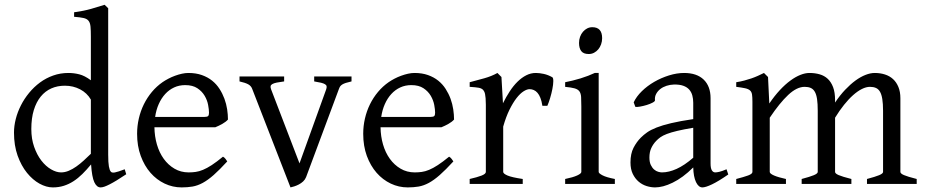

<svg xmlns="http://www.w3.org/2000/svg" viewBox="-20 -777 3906 811"><path d="M513.2 -41Q490.7 -25.9 473.4 -15.4Q456.1 -4.9 443.1 1.7Q430.2 8.3 420.9 11.5Q411.6 14.6 404.8 14.6Q388.7 14.6 378.4 -7.3Q368.2 -29.3 364.7 -82.5Q346.2 -60.1 327.9 -42Q309.6 -23.9 290.3 -11.5Q271 1 249.5 7.8Q228 14.6 203.1 14.6Q175.8 14.6 147 -1.2Q118.2 -17.1 94 -46.9Q69.8 -76.7 54.4 -119.6Q39.1 -162.6 39.1 -216.8Q39.1 -244.6 46.6 -274.4Q54.2 -304.2 68.4 -332Q82.5 -359.9 103 -384.8Q123.5 -409.7 148.9 -428.5Q174.3 -447.3 204.6 -458Q234.9 -468.8 269 -468.8Q292 -468.8 314.7 -463.1Q337.4 -457.5 363.8 -438V-622.1Q363.8 -648.9 362.3 -664.8Q360.8 -680.7 354 -689.2Q347.2 -697.8 333 -700.9Q318.8 -704.1 293 -706.1V-725.1Q333 -730.5 364.7 -739.5Q396.5 -748.5 421.9 -756.8L437 -742.2V-124Q437 -106.9 437.7 -94.7Q438.5 -82.5 439.9 -74.2Q441.4 -65.9 443.4 -60.5Q445.3 -55.2 448.2 -51.8Q452.6 -46.4 465.1 -48.6Q477.5 -50.8 506.8 -62ZM363.8 -127.4V-356.4Q347.7 -384.3 318.4 -399.7Q289.1 -415 253.9 -415Q222.7 -415 196.8 -403.6Q170.9 -392.1 152.1 -369.1Q133.3 -346.2 122.8 -312Q112.3 -277.8 112.3 -231.9Q112.3 -190.4 124.3 -156.5Q136.2 -122.6 154.8 -98.6Q173.3 -74.7 195.6 -61.8Q217.8 -48.8 237.8 -48.8Q254.4 -48.8 270.5 -55.7Q286.6 -62.5 302.2 -73.5Q317.9 -84.5 333.3 -98.6Q348.6 -112.8 363.8 -127.4Z M762.2 -417.5Q736.8 -417.5 715.6 -407.7Q694.3 -397.9 678 -380.1Q661.6 -362.3 650.6 -337.6Q639.6 -313 635.3 -283.2H844.2Q855.5 -283.2 859.1 -286.9Q862.8 -290.5 862.8 -300.8Q862.8 -314 859.1 -333.7Q855.5 -353.5 844.5 -372.3Q833.5 -391.1 813.7 -404.3Q793.9 -417.5 762.2 -417.5ZM942.9 -272Q934.1 -262.2 919.4 -253.9Q904.8 -245.6 889.2 -239.3H632.3Q632.8 -201.2 642.8 -166.7Q652.8 -132.3 671.6 -106.2Q690.4 -80.1 717 -64.5Q743.7 -48.8 776.9 -48.8Q792 -48.8 806.4 -50.8Q820.8 -52.7 837.4 -59.6Q854 -66.4 874.3 -79.6Q894.5 -92.8 921.9 -115.2Q928.2 -111.8 932.9 -105.5Q937.5 -99.1 939.9 -95.2Q907.2 -59.6 882.6 -37.8Q857.9 -16.1 836.2 -4.4Q814.5 7.3 793.2 11Q772 14.6 747.1 14.6Q709.5 14.6 675.5 -1.5Q641.6 -17.6 615.7 -47.1Q589.8 -76.7 574.5 -118.4Q559.1 -160.2 559.1 -211.9Q559.1 -244.6 566.4 -276.4Q573.7 -308.1 587.6 -336.4Q601.6 -364.7 621.6 -388.7Q641.6 -412.6 667 -430.2Q677.7 -437.5 691.2 -444.6Q704.6 -451.7 719.2 -457Q733.9 -462.4 748.3 -465.6Q762.7 -468.8 775.9 -468.8Q807.6 -468.8 832.5 -460Q857.4 -451.2 876 -436.3Q894.5 -421.4 907.2 -401.6Q919.9 -381.8 928 -359.9Q936 -337.9 939.5 -315.2Q942.9 -292.5 942.9 -272Z M1464.8 -433.1Q1450.2 -429.7 1440.9 -426.8Q1431.6 -423.8 1425.8 -420.2Q1419.9 -416.5 1416.7 -411.9Q1413.6 -407.2 1411.1 -399.9L1272.9 -28.8Q1268.6 -18.1 1260.3 -10.5Q1252 -2.9 1242.2 2.2Q1232.4 7.3 1222.9 10.3Q1213.4 13.2 1207 14.6L1045.9 -399.9Q1041.5 -413.6 1028.8 -420.7Q1016.1 -427.7 991.7 -433.1V-454.1H1180.2V-433.1Q1161.1 -430.7 1149.2 -428.2Q1137.2 -425.8 1130.6 -422.1Q1124 -418.5 1123 -413.1Q1122.1 -407.7 1125 -399.9L1245.1 -86.9L1357.9 -399.9Q1360.4 -407.2 1359.6 -412.4Q1358.9 -417.5 1353 -421.1Q1347.2 -424.8 1336.2 -427.5Q1325.2 -430.2 1307.1 -433.1V-454.1H1464.8Z M1717.3 -417.5Q1691.9 -417.5 1670.7 -407.7Q1649.4 -397.9 1633.1 -380.1Q1616.7 -362.3 1605.7 -337.6Q1594.7 -313 1590.3 -283.2H1799.3Q1810.5 -283.2 1814.2 -286.9Q1817.9 -290.5 1817.9 -300.8Q1817.9 -314 1814.2 -333.7Q1810.5 -353.5 1799.6 -372.3Q1788.6 -391.1 1768.8 -404.3Q1749 -417.5 1717.3 -417.5ZM1897.9 -272Q1889.2 -262.2 1874.5 -253.9Q1859.9 -245.6 1844.2 -239.3H1587.4Q1587.9 -201.2 1597.9 -166.7Q1607.9 -132.3 1626.7 -106.2Q1645.5 -80.1 1672.1 -64.5Q1698.7 -48.8 1731.9 -48.8Q1747.1 -48.8 1761.5 -50.8Q1775.9 -52.7 1792.5 -59.6Q1809.1 -66.4 1829.3 -79.6Q1849.6 -92.8 1877 -115.2Q1883.3 -111.8 1887.9 -105.5Q1892.6 -99.1 1895 -95.2Q1862.3 -59.6 1837.6 -37.8Q1813 -16.1 1791.3 -4.4Q1769.5 7.3 1748.3 11Q1727.1 14.6 1702.1 14.6Q1664.6 14.6 1630.6 -1.5Q1596.7 -17.6 1570.8 -47.1Q1544.9 -76.7 1529.5 -118.4Q1514.2 -160.2 1514.2 -211.9Q1514.2 -244.6 1521.5 -276.4Q1528.8 -308.1 1542.7 -336.4Q1556.6 -364.7 1576.7 -388.7Q1596.7 -412.6 1622.1 -430.2Q1632.8 -437.5 1646.2 -444.6Q1659.7 -451.7 1674.3 -457Q1689 -462.4 1703.4 -465.6Q1717.8 -468.8 1731 -468.8Q1762.7 -468.8 1787.6 -460Q1812.5 -451.2 1831.1 -436.3Q1849.6 -421.4 1862.3 -401.6Q1875 -381.8 1883.1 -359.9Q1891.1 -337.9 1894.5 -315.2Q1897.9 -292.5 1897.9 -272Z M2313 -450.7Q2317.4 -447.8 2317.1 -433.6Q2316.9 -419.4 2313.2 -400.9Q2309.6 -382.3 2303.7 -362.8Q2297.9 -343.3 2292 -330.1H2271Q2268.1 -349.6 2262.7 -363.3Q2257.3 -377 2250.2 -385Q2243.2 -393.1 2234.6 -396.7Q2226.1 -400.4 2216.8 -400.4Q2206.1 -400.4 2191.7 -391.4Q2177.2 -382.3 2162.1 -363Q2147 -343.8 2132.1 -313.7Q2117.2 -283.7 2105.5 -242.2V-50.8Q2105.5 -43.5 2123.8 -35.6Q2142.1 -27.8 2188 -21V0H1963.9V-21Q1996.1 -28.3 2014.2 -35.4Q2032.2 -42.5 2032.2 -50.8V-335Q2032.2 -351.1 2031.2 -362.1Q2030.3 -373 2028.8 -379.9Q2027.3 -386.7 2025.1 -390.6Q2022.9 -394.5 2021 -397Q2017.6 -400.4 2013.4 -402.6Q2009.3 -404.8 2002.7 -406.2Q1996.1 -407.7 1986.8 -408.4Q1977.5 -409.2 1963.9 -410.2V-429.7Q1995.6 -438 2026.1 -446.5Q2056.6 -455.1 2081.1 -468.8L2098.1 -451.7L2104.5 -340.8Q2117.7 -367.7 2133.1 -391.1Q2148.4 -414.6 2166 -431.9Q2183.6 -449.2 2202.9 -459Q2222.2 -468.8 2243.2 -468.8Q2258.8 -468.8 2276.9 -464.8Q2294.9 -460.9 2313 -450.7Z M2367.2 0V-21Q2400.4 -27.8 2418 -35.9Q2435.5 -43.9 2435.5 -50.8V-327.1Q2435.5 -352.1 2434.6 -367.4Q2433.6 -382.8 2427.2 -391.4Q2420.9 -399.9 2407 -403.8Q2393.1 -407.7 2367.2 -410.2V-429.7Q2382.3 -432.6 2399.2 -436.8Q2416 -440.9 2432.6 -446Q2449.2 -451.2 2464.4 -457Q2479.5 -462.9 2492.2 -468.8H2508.8V-50.8Q2508.8 -44.9 2525.1 -36.4Q2541.5 -27.8 2577.1 -21V0ZM2523.4 -615.7Q2523.4 -602.1 2519 -589.8Q2514.6 -577.6 2507.1 -568.6Q2499.5 -559.6 2489.3 -554.2Q2479 -548.8 2466.8 -548.8Q2444.8 -548.8 2435.3 -561Q2425.8 -573.2 2425.8 -595.7Q2425.8 -609.4 2430.2 -621.6Q2434.6 -633.8 2442.4 -642.8Q2450.2 -651.9 2460.2 -657Q2470.2 -662.1 2481.9 -662.1Q2523.4 -662.1 2523.4 -615.7Z M2775.9 -48.8Q2805.2 -48.8 2838.1 -63.7Q2871.1 -78.6 2908.2 -110.8V-237.3Q2867.2 -230.5 2840.6 -224.1Q2814 -217.8 2796.9 -211.2Q2779.8 -204.6 2769.5 -197.3Q2759.3 -189.9 2751.5 -181.6Q2738.8 -168.5 2731 -151.6Q2723.1 -134.8 2723.1 -111.8Q2723.1 -92.3 2729 -80.1Q2734.9 -67.9 2743.2 -60.8Q2751.5 -53.7 2760.5 -51.3Q2769.5 -48.8 2775.9 -48.8ZM3056.2 -40Q3014.6 -11.2 2987.5 1.7Q2960.4 14.6 2946.8 14.6Q2930.7 14.6 2919.9 -7.8Q2909.2 -30.3 2908.2 -69.8Q2886.2 -47.9 2864.3 -31.7Q2842.3 -15.6 2821.3 -5.4Q2800.3 4.9 2781.5 9.8Q2762.7 14.6 2747.1 14.6Q2729.5 14.6 2710.9 8.8Q2692.4 2.9 2677.5 -9.8Q2662.6 -22.5 2652.8 -42.5Q2643.1 -62.5 2643.1 -90.8Q2643.1 -127.9 2656 -152.8Q2668.9 -177.7 2687 -195.8Q2698.7 -207.5 2713.6 -218Q2728.5 -228.5 2753.2 -238.3Q2777.8 -248 2814.9 -256.8Q2852.1 -265.6 2908.2 -273.9V-342.8Q2908.2 -359.4 2904.3 -373.8Q2900.4 -388.2 2891.1 -398.7Q2881.8 -409.2 2866 -414.8Q2850.1 -420.4 2826.2 -419.9Q2810.5 -419.4 2795.4 -414.6Q2780.3 -409.7 2769 -400.9Q2757.8 -392.1 2751.5 -380.1Q2745.1 -368.2 2746.6 -353.5Q2747.1 -349.1 2736.6 -343.5Q2726.1 -337.9 2711.7 -333.5Q2697.3 -329.1 2683.3 -326.7Q2669.4 -324.2 2663.6 -325.7L2656.7 -344.7Q2668 -369.1 2690.9 -391.6Q2713.9 -414.1 2743.4 -431.2Q2772.9 -448.2 2805.9 -458.5Q2838.9 -468.8 2869.6 -468.8Q2923.3 -468.8 2952.4 -440.7Q2981.4 -412.6 2981.4 -362.3V-86.9Q2981.4 -66.4 2986.8 -57.6Q2992.2 -48.8 3001 -48.8Q3007.8 -48.8 3018.6 -51.3Q3029.3 -53.7 3048.8 -62Z M3642.1 0V-21Q3677.2 -30.3 3693.6 -37.1Q3710 -43.9 3710 -50.8V-309.1Q3710 -338.9 3706.8 -358.6Q3703.6 -378.4 3697 -389.6Q3690.4 -400.9 3679.9 -405.5Q3669.4 -410.2 3654.8 -410.2Q3638.7 -410.2 3620.6 -401.1Q3602.5 -392.1 3583.5 -375.2Q3564.5 -358.4 3545.2 -334.2Q3525.9 -310.1 3507.3 -279.8V-50.8Q3507.3 -43.9 3522.5 -37.4Q3537.6 -30.8 3576.2 -21V0H3366.2V-21Q3401.4 -30.3 3417.7 -37.1Q3434.1 -43.9 3434.1 -50.8V-309.1Q3434.1 -338.9 3431.2 -358.6Q3428.2 -378.4 3421.6 -389.6Q3415 -400.9 3404.5 -405.5Q3394 -410.2 3378.9 -410.2Q3345.7 -410.2 3309.3 -376Q3272.9 -341.8 3231.4 -279.8V-50.8Q3231.4 -43.5 3249.8 -35.6Q3268.1 -27.8 3299.8 -21V0H3089.8V-21Q3122.1 -29.3 3140.1 -35.9Q3158.2 -42.5 3158.2 -50.8V-347.2Q3158.2 -366.7 3156.5 -377.9Q3154.8 -389.2 3147.7 -395.3Q3140.6 -401.4 3127 -404.3Q3113.3 -407.2 3089.8 -410.2V-429.7Q3108.4 -432.6 3124 -436.8Q3139.6 -440.9 3153.8 -445.8Q3168 -450.7 3180.9 -456.5Q3193.8 -462.4 3207 -468.8L3224.1 -451.7L3229.5 -339.8Q3251.5 -372.1 3273.9 -396.2Q3296.4 -420.4 3318.4 -436.5Q3340.3 -452.6 3360.8 -460.7Q3381.3 -468.8 3398.9 -468.8Q3422.4 -468.8 3442.1 -463.1Q3461.9 -457.5 3476.3 -444.1Q3490.7 -430.7 3499 -408.7Q3507.3 -386.7 3507.3 -354V-343.8Q3527.8 -374.5 3549.8 -397.7Q3571.8 -420.9 3593.5 -436.8Q3615.2 -452.6 3636 -460.7Q3656.7 -468.8 3674.8 -468.8Q3698.2 -468.8 3718 -462.4Q3737.8 -456.1 3752.2 -442.9Q3766.6 -429.7 3774.9 -409.4Q3783.2 -389.2 3783.2 -361.8V-50.8Q3783.2 -43.9 3798.3 -37.4Q3813.5 -30.8 3852.1 -21V0Z"/></svg>

Font: Gentium Kaktovik
Style: Regular
Weight: 400
Designer: J. Victor Gaultney and Annie Olsen
Foundry: SIL International
Version: Version 1.102; 2013; Maintenance release